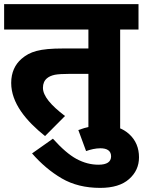

<svg xmlns="http://www.w3.org/2000/svg" viewBox="-20 -642 693 930"><path d="M650.9 -499V-622.1H0V-499H408.2V-407.2H286.1C170.4 -407.2 125 -392.1 84 -356.9C53.2 -330.1 34.2 -291.5 34.2 -240.2C34.2 -143.1 106 -56.6 198.2 17.1L294.9 -80.1C226.1 -132.3 188 -177.2 188 -216.8C188 -236.8 194.8 -252.4 208 -263.2C217.3 -271 230 -276.4 245.6 -279.8C261.2 -282.7 285.2 -284.2 316.9 -284.2H408.2V0H562V-499Z M397 89.8C418.5 82 443.4 76.2 466.3 76.2C497.1 76.2 518.1 87.4 518.1 115.2C518.1 142.1 497.6 155.8 457 155.8C420.4 155.8 385.3 146.5 350.6 127.9C316.4 109.4 278.3 76.7 236.3 29.8L135.3 101.1C178.7 150.9 226.6 191.4 279.3 222.2C332 252.9 394 268.1 465.3 268.1C526.4 268.1 573.2 253.9 605 225.6C637.2 197.3 653.3 162.1 653.3 120.1C653.3 74.7 637.7 37.1 606.4 8.3C575.7 -20.5 533.2 -35.2 479 -35.2C436.5 -35.2 398.9 -26.4 359.4 -12.2Z"/></svg>

Font: Noto Reveo Sans
Style: Regular
Weight: 800
Designer: Monotype Design Team
Foundry: Monotype Imaging Inc.
Version: Version 2.007